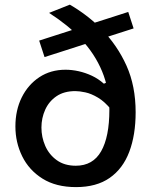

<svg xmlns="http://www.w3.org/2000/svg" viewBox="-20 -772 632 804"><path d="M298.5 11.5Q214.5 11.5 158 -24Q101.5 -59.5 73 -117.5Q44.5 -175.5 44.5 -242.5Q44.5 -310.5 71 -364Q97.5 -417.5 144.8 -448.8Q192 -480 254.5 -480Q281 -480 309.2 -473.8Q337.5 -467.5 364.8 -454.8Q392 -442 415 -421.5L436 -430.5Q452.5 -403.5 456.5 -371.2Q460.5 -339 446.5 -312Q418.5 -346.5 390.2 -363.2Q362 -380 337.5 -385.2Q313 -390.5 295.5 -390.5Q248 -390.5 216.5 -369Q185 -347.5 169.2 -312.5Q153.5 -277.5 153.5 -238Q153.5 -197.5 169.5 -161Q185.5 -124.5 217.8 -101.2Q250 -78 297.5 -78Q369 -78 403.5 -138.5Q438 -199 438 -312.5Q438 -399.5 407.5 -473.2Q377 -547 318 -609.5Q291.5 -639 258 -666Q224.5 -693 185.5 -718L272.5 -752.5Q309.5 -731 343 -705.2Q376.5 -679.5 405.5 -649.5Q471.5 -582 509.8 -496.8Q548 -411.5 548 -302Q548 -206.5 521.2 -136Q494.5 -65.5 439.2 -27Q384 11.5 298.5 11.5ZM166.5 -533 144 -602Q189.5 -616.5 230.5 -629.8Q271.5 -643 307.5 -654.5L354.5 -670Q389.5 -681 430.5 -694.2Q471.5 -707.5 517 -722L539.5 -653Q495 -639 453.8 -625.5Q412.5 -612 376 -600.5L330 -585.5Q294.5 -574 252.5 -560.5Q210.5 -547 166.5 -533Z"/></svg>

Font: Commissioner Thin Medium
Style: Regular
Weight: 500
Version: Version 1.000